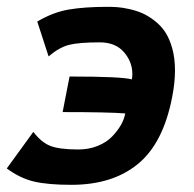

<svg xmlns="http://www.w3.org/2000/svg" viewBox="-23 -527 561 554"><path d="M73.2 -146.5Q96.2 -116.2 122.3 -106Q148.4 -95.7 203.1 -95.7Q233.4 -95.7 258.8 -106Q284.2 -116.2 300 -132.6Q315.9 -148.9 325.7 -166Q335.4 -183.1 338.4 -199.7Q289.6 -203.6 157.7 -203.6L177.7 -306.2Q329.1 -306.2 357.4 -297.9Q358.9 -305.2 358.9 -313.5Q358.9 -348.6 334.5 -376.7Q310.1 -404.8 264.6 -404.8Q204.6 -404.8 176 -397.5Q147.5 -390.1 117.2 -364.3L84.5 -464.8Q129.9 -491.7 175.5 -499.5Q221.2 -507.3 288.1 -507.3Q302.2 -507.3 315.7 -506.3Q329.1 -505.4 349.4 -501Q369.6 -496.6 386.7 -489.3Q403.8 -481.9 422.1 -468Q440.4 -454.1 453.1 -435.3Q465.8 -416.5 473.9 -387.9Q481.9 -359.4 481.9 -324.2Q481.9 -287.6 473.6 -246.1Q447.8 -113.3 374.5 -53.5Q301.3 6.3 183.1 6.3Q115.2 6.3 75 -3.2Q34.7 -12.7 -3.4 -41Z"/></svg>

Font: Fantasque Sans Mono
Style: Bold Italic
Weight: 700
Italic angle: -11°
Monospace: yes
Designer: Jany Belluz
Version: Version 1.7.1